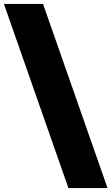

<svg xmlns="http://www.w3.org/2000/svg" viewBox="-70 -862 570 982"><path d="M280 100 -50 -842H150L480 100Z"/></svg>

Font: Montserrat Alternates Black
Style: Regular
Weight: 900
Designer: Julieta Ulanovsky
Foundry: Julieta Ulanovsky
Version: Version 7.200